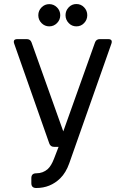

<svg xmlns="http://www.w3.org/2000/svg" viewBox="-20 -732 626 957"><path d="M250 0Q231.4 0 225.6 -17.1L50.8 -514.2Q48.8 -519.5 48.8 -524.4Q48.8 -537.1 66.9 -537.1H112.8Q131.3 -537.1 137.2 -520.5L295.4 -77.1L453.6 -520.5Q459.5 -537.1 478 -537.1H519Q537.1 -537.1 537.1 -524.4Q537.1 -519.5 535.2 -514.2L325.2 82Q308.6 128.9 280.3 156.7Q231 205.1 160.6 205.1Q136.2 205.1 136.2 181.2V155.8Q136.2 131.8 160.6 131.8Q194.3 131.8 218.3 110.4Q235.4 94.7 249 59.6L272 0ZM322.3 -695.3Q337.9 -711.9 360.8 -711.9Q383.8 -711.9 399.4 -695.3Q415 -678.7 415 -656.2Q415 -633.8 399.4 -617.2Q383.8 -600.6 360.8 -600.6Q337.9 -600.6 322.3 -617.2Q306.6 -633.8 306.6 -656.2Q306.6 -678.7 322.3 -695.3ZM187 -695.1Q203.1 -711.4 225.6 -711.4Q248 -711.4 264.2 -695.1Q280.3 -678.7 280.3 -656Q280.3 -633.3 264.2 -616.9Q248 -600.6 225.6 -600.6Q203.1 -600.6 187 -616.9Q170.9 -633.3 170.9 -656Q170.9 -678.7 187 -695.1Z"/></svg>

Font: Simply Mono
Style: Book
Weight: 400
Designer: Wojciech Kalinowski "wmk69" (wmk69@o2.pl)
Foundry: Wojciech Kalinowski "wmk69" (wmk69@o2.pl)
Version: Version 1.0.0